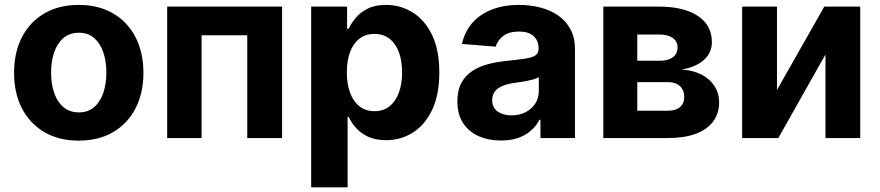

<svg xmlns="http://www.w3.org/2000/svg" viewBox="-20 -573 3652 797"><path d="M306.8 10.7Q224.1 10.7 163.9 -24.7Q103.7 -60 71 -123.4Q38.4 -186.8 38.4 -270.6Q38.4 -355.1 71 -418.5Q103.7 -481.9 163.9 -517.2Q224.1 -552.6 306.8 -552.6Q389.6 -552.6 449.8 -517.2Q509.9 -481.9 542.6 -418.5Q575.3 -355.1 575.3 -270.6Q575.3 -186.8 542.6 -123.4Q509.9 -60 449.8 -24.7Q389.6 10.7 306.8 10.7ZM307.5 -106.5Q345.2 -106.5 370.4 -128Q395.6 -149.5 408.6 -186.8Q421.5 -224.1 421.5 -271.7Q421.5 -319.2 408.6 -356.5Q395.6 -393.8 370.4 -415.5Q345.2 -437.1 307.5 -437.1Q269.5 -437.1 243.8 -415.5Q218 -393.8 205.1 -356.5Q192.1 -319.2 192.1 -271.7Q192.1 -224.1 205.1 -186.8Q218 -149.5 243.8 -128Q269.5 -106.5 307.5 -106.5Z M674 0V-545.5H1150.9V0H1006.4V-426.5H816.8V0Z M1271.7 204.5V-545.5H1420.8V-453.8H1427.6Q1437.5 -475.9 1456.5 -498.8Q1475.5 -521.7 1506.2 -537.1Q1536.9 -552.6 1582.7 -552.6Q1642.4 -552.6 1692.8 -521.5Q1743.3 -490.4 1773.4 -428.1Q1803.6 -365.8 1803.6 -272Q1803.6 -180.8 1774.3 -118.1Q1745 -55.4 1694.8 -23.3Q1644.5 8.9 1582.4 8.9Q1538.4 8.9 1507.6 -5.7Q1476.9 -20.2 1457.4 -42.4Q1437.9 -64.6 1427.6 -87.4H1422.9V204.5ZM1419.7 -272.7Q1419.7 -224.1 1433.2 -187.9Q1446.7 -151.6 1472.3 -131.6Q1497.9 -111.5 1534.4 -111.5Q1571.4 -111.5 1596.9 -131.9Q1622.5 -152.3 1635.8 -188.7Q1649.1 -225.1 1649.1 -272.7Q1649.1 -320 1636 -355.8Q1622.9 -391.7 1597.3 -411.9Q1571.7 -432.2 1534.4 -432.2Q1497.5 -432.2 1472.1 -412.6Q1446.7 -393.1 1433.2 -357.2Q1419.7 -321.4 1419.7 -272.7Z M2059.7 10.3Q2007.5 10.3 1966.6 -8Q1925.8 -26.3 1902.2 -62.3Q1878.6 -98.4 1878.6 -152.3Q1878.6 -197.8 1895.2 -228.7Q1911.9 -259.6 1940.7 -278.4Q1969.5 -297.2 2006.2 -306.8Q2043 -316.4 2083.5 -320.3Q2131 -325.3 2160.2 -329.7Q2189.3 -334.2 2202.4 -343Q2215.6 -351.9 2215.6 -369.3V-371.4Q2215.6 -405.2 2194.4 -423.7Q2173.3 -442.1 2134.6 -442.1Q2093.8 -442.1 2069.6 -424.2Q2045.5 -406.2 2037.6 -379.3L1897.7 -390.6Q1908.4 -440.3 1939.6 -476.7Q1970.9 -513.1 2020.4 -532.8Q2070 -552.6 2135.3 -552.6Q2180.8 -552.6 2222.5 -541.9Q2264.2 -531.2 2296.7 -508.9Q2329.2 -486.5 2348 -451.5Q2366.8 -416.5 2366.8 -367.9V0H2223.4V-75.6H2219.1Q2206 -50.1 2183.9 -30.7Q2161.9 -11.4 2131 -0.5Q2100.1 10.3 2059.7 10.3ZM2103 -94.1Q2136.4 -94.1 2161.9 -107.4Q2187.5 -120.7 2202.1 -143.5Q2216.6 -166.2 2216.6 -195V-252.8Q2209.5 -248.2 2197.3 -244.5Q2185 -240.8 2169.7 -237.7Q2154.5 -234.7 2139.2 -232.4Q2123.9 -230.1 2111.5 -228.3Q2084.9 -224.4 2065 -215.9Q2045.1 -207.4 2034.1 -193Q2023.1 -178.6 2023.1 -157.3Q2023.1 -126.4 2045.6 -110.3Q2068.2 -94.1 2103 -94.1Z M2484.4 0V-545.5H2717Q2817.8 -545.5 2876.4 -507.1Q2935 -468.8 2935 -398.1Q2935 -353.7 2902 -324.2Q2869 -294.7 2810.4 -284.4Q2859.4 -280.9 2894 -262.3Q2928.6 -243.6 2946.9 -214.1Q2965.2 -184.7 2965.2 -148.8Q2965.2 -102.3 2940.5 -68.9Q2915.8 -35.5 2868.4 -17.8Q2821 0 2752.8 0ZM2625.4 -113.3H2752.8Q2784.4 -113.3 2802.4 -128.4Q2820.3 -143.5 2820.3 -169.7Q2820.3 -198.9 2802.4 -215.6Q2784.4 -232.2 2752.8 -232.2H2625.4ZM2625.4 -321H2720.2Q2742.9 -321 2759.1 -327.6Q2775.2 -334.2 2783.9 -346.6Q2792.6 -359 2792.6 -376.1Q2792.6 -401.3 2772.4 -415.5Q2752.1 -429.7 2717 -429.7H2625.4Z M3205.3 -199.6 3401.6 -545.5H3550.8V0H3406.6V-346.9L3210.9 0H3060.7V-545.5H3205.3Z"/></svg>

Font: InterMG
Style: Bold
Weight: 700
Designer: Rasmus Andersson
Foundry: rsms
Version: Version 3.019;December 26, 2023;FontCreator 15.0.0.2955 64-b